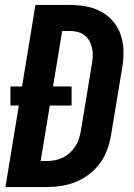

<svg xmlns="http://www.w3.org/2000/svg" viewBox="-20 -755 540 775"><path d="M169 0H2L56 -329H22V-406H69L123 -735H261Q295 -735 328 -729Q361 -723 389 -707.5Q417 -692 437.5 -667.5Q458 -643 468 -612.5Q478 -582 478.5 -548Q479 -514 473 -480L428 -208Q423 -179 412.5 -150Q402 -121 383.5 -96Q365 -71 339.5 -51.5Q314 -32 285.5 -20.5Q257 -9 227.5 -4.5Q198 0 169 0ZM144 -105H169Q184 -105 200.5 -108Q217 -111 232 -118Q247 -125 260.5 -137Q274 -149 283.5 -163.5Q293 -178 298 -193.5Q303 -209 306 -225L351 -497Q354 -514 354.5 -530Q355 -546 351.5 -561.5Q348 -577 340.5 -590.5Q333 -604 321 -613Q309 -622 293.5 -626Q278 -630 262 -630H231L194 -406H269V-329H181Z"/></svg>

Font: Iosevka Term Curly Extrabold
Style: Italic
Weight: 800
Italic angle: -9°
Designer: Belleve Invis
Foundry: Belleve Invis
Version: Version 32.3.0